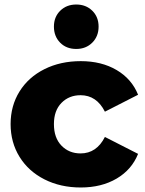

<svg xmlns="http://www.w3.org/2000/svg" viewBox="-20 -822 643 851"><path d="M27 -272Q27 -353 66.5 -416.5Q106 -480 177 -515.5Q248 -551 338 -551Q430 -551 497 -511.5Q564 -472 592 -402L445 -327Q408 -400 337 -400Q286 -400 252.5 -366Q219 -332 219 -272Q219 -211 252.5 -176.5Q286 -142 337 -142Q408 -142 445 -215L592 -140Q564 -70 497 -30.5Q430 9 338 9Q248 9 177 -27Q106 -63 66.5 -127Q27 -191 27 -272ZM219 -704Q219 -747 247 -774.5Q275 -802 318 -802Q361 -802 389 -774.5Q417 -747 417 -704Q417 -661 389 -633Q361 -605 318 -605Q274 -605 246.5 -633Q219 -661 219 -704Z"/></svg>

Font: Montserrat Alternates ExtraBold
Style: Regular
Weight: 800
Designer: Julieta Ulanovsky
Foundry: Julieta Ulanovsky
Version: Version 7.200